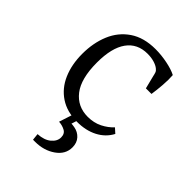

<svg xmlns="http://www.w3.org/2000/svg" viewBox="-184 -507 777 777"><g transform="rotate(45 204.5 -118.0)"><path d="M44 -200Q44 -262 65 -312.5Q86 -363 130 -393Q174 -423 241 -423Q274 -423 308.5 -416Q343 -409 364 -398Q366 -373 363.5 -341Q361 -309 357 -283H325L311 -339Q309 -349 306.5 -356Q304 -363 296 -369Q286 -377 269 -382Q252 -387 231 -387Q173 -387 142 -344Q111 -301 111 -217Q111 -125 146 -80Q181 -35 240 -35Q275 -35 302.5 -49Q330 -63 348 -83L368 -65Q349 -29 311.5 -9.5Q274 10 224 10Q166 10 125.5 -17Q85 -44 64.5 -91.5Q44 -139 44 -200ZM229 -19 213 31Q216 31 221 31.5Q226 32 231 33Q254 37 269 53.5Q284 70 284 96Q284 136 247.5 161.5Q211 187 161 187Q156 187 154 187Q152 187 149 187L146 158Q182 156 202.5 139Q223 122 223 100Q223 79 207 70.5Q191 62 172 61L198 -19Z"/></g></svg>

Font: Rasa Light
Style: Regular
Weight: 300
Designer: Anna Giedrys (Yrsa+Rasa design), David Brezina (Yrsa art-direction, Rasa art-direction, design)
Foundry: Rosetta Type Foundry
Version: Version 2.004